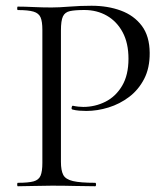

<svg xmlns="http://www.w3.org/2000/svg" viewBox="-20 -648 583 668"><path d="M192 -85Q192 -55 200.1 -39.5Q208.2 -24 234 -18Q259.8 -12 311.2 -12Q314.2 -12 314.2 -6Q314.2 0 311.2 0Q279.2 0 241.7 -1Q204.2 -2 160.2 -2Q127.4 -2 96.9 -1Q66.4 0 42 0Q39.8 0 39.8 -6Q39.8 -12 42 -12Q78.6 -12 96.8 -17Q115 -22 121.2 -37Q127.4 -52 127.4 -81V-544Q127.4 -573 121.2 -587.5Q115 -602 96.8 -607.5Q78.6 -613 42 -613Q39.8 -613 39.8 -619Q39.8 -625 42 -625Q66.4 -625 96.4 -623.5Q126.4 -622 159.2 -622Q184.8 -622 222.2 -625Q259.6 -628 298.4 -628Q355 -628 400.7 -611.1Q446.4 -594.2 473.4 -558.2Q500.4 -522.2 500.8 -464Q501.2 -411.4 481.5 -373.4Q461.8 -335.4 429.3 -310.8Q396.8 -286.2 357.7 -274.1Q318.6 -262 280.4 -262Q268 -262 255.5 -263Q243 -264 231.8 -267Q228 -268 229.4 -274.5Q230.8 -281 234 -280Q242.8 -278 252.4 -277Q262 -276 269.6 -276Q310.6 -276 346.6 -294Q382.6 -312 404.8 -349.4Q427 -386.8 427 -443.4Q427 -498 406.8 -535.7Q386.6 -573.4 352 -593.3Q317.4 -613.2 273.6 -613.2Q241.2 -613.2 223.5 -609.4Q205.8 -605.6 198.9 -590.8Q192 -576 192 -542Z"/></svg>

Font: Cormorant Infant Light
Style: Regular
Weight: 300
Designer: Christian Thalmann (Catharsis Fonts)
Foundry: Catharsis Fonts
Version: Version 4.001